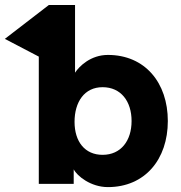

<svg xmlns="http://www.w3.org/2000/svg" viewBox="-44 -743 731 776"><path d="M259.3 -722.7H153.3L-24.4 -585.9L112.8 -514.2V0H253.9V-58.6C267.6 -31.7 322.8 13.2 392.1 13.2C542 13.2 634.3 -99.1 634.3 -253.9C634.3 -408.7 542 -521 392.1 -521C322.8 -521 276.4 -475.6 259.3 -449.2ZM257.3 -250.5C257.3 -330.6 296.9 -390.6 370.6 -390.6C444.8 -390.6 487.8 -333.5 487.8 -253.9C487.8 -174.3 444.8 -117.2 370.6 -117.2C298.8 -117.2 257.3 -170.9 257.3 -250.5Z"/></svg>

Font: Giphurs ExtraBold
Style: Regular
Weight: 800
Version: Version 1.000